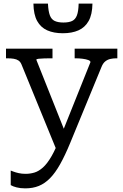

<svg xmlns="http://www.w3.org/2000/svg" viewBox="-20 -805 678 1057"><path d="M326 -622Q276 -622 240 -638Q204 -654 184.5 -689.5Q165 -725 164 -785H244Q246 -743 254.5 -720.5Q263 -698 281.5 -689.5Q300 -681 329 -681Q359 -681 377 -689.5Q395 -698 403.5 -720.5Q412 -743 413 -785H489Q488 -725 468 -689.5Q448 -654 412 -638Q376 -622 326 -622ZM352 -44 341 -7 292 23 98 -451Q92 -465 81.5 -472Q71 -479 55.5 -481.5Q40 -484 19 -484H13V-537H269V-484H264Q244 -484 224.5 -483.5Q205 -483 192.5 -481.5Q180 -480 180 -476ZM366 -17Q338 51 311 99Q284 147 255.5 176Q227 205 194 218.5Q161 232 119 232Q92 232 71 226.5Q50 221 39 214V134Q42 135 53.5 139.5Q65 144 82.5 148Q100 152 121 152Q146 152 169.5 145Q193 138 216.5 117Q240 96 264 54.5Q288 13 313 -54L321 -71L478 -463Q478 -470 466 -474.5Q454 -479 435 -481.5Q416 -484 396 -484H391V-537H626V-484H620Q603 -484 587.5 -480.5Q572 -477 559.5 -467Q547 -457 539 -437Z"/></svg>

Font: Roboto Serif
Style: Regular
Weight: 400
Designer: Greg Gazdowicz
Foundry: Commercial Type
Version: Version 1.008